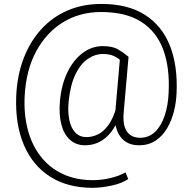

<svg xmlns="http://www.w3.org/2000/svg" viewBox="-20 -712 958 954"><path d="M439.9 221.2Q316.4 221.2 229.5 166Q142.6 110.8 98.9 8.8Q55.2 -93.3 60.5 -233.4Q64.9 -336.4 96.9 -420.7Q128.9 -504.9 184.3 -565.9Q239.7 -627 315.4 -659.7Q391.1 -692.4 483.4 -692.4Q615.2 -692.4 700 -638.4Q784.7 -584.5 824 -485.6Q863.3 -386.7 857.4 -252Q856 -206.1 844.5 -159.7Q833 -113.3 810.5 -75Q788.1 -36.6 753.4 -13.4Q718.8 9.8 670.4 9.8Q609.4 9.8 577.9 -33.2Q546.4 -76.2 552.2 -148.9L576.7 -429.7H618.7L594.2 -148.9Q591.3 -108.9 598.6 -84.7Q606 -60.5 619.4 -48.1Q632.8 -35.6 647.9 -31.5Q663.1 -27.3 674.8 -27.3Q719.7 -27.3 750.5 -56.9Q781.2 -86.4 798.3 -137.5Q815.4 -188.5 817.9 -252Q824.2 -375.5 791 -465.3Q757.8 -555.2 681.6 -603.8Q605.5 -652.3 481.4 -652.3Q376 -652.3 292.5 -600.8Q209 -549.3 158.9 -455.3Q108.9 -361.3 102.5 -233.4Q98.1 -142.6 118.4 -66.4Q138.7 9.8 182.4 65.7Q226.1 121.6 291.3 152.3Q356.4 183.1 441.9 183.1Q485.4 183.1 529.3 172.6Q573.2 162.1 603.5 144.5L617.2 177.7Q585 199.2 534.4 210.2Q483.9 221.2 439.9 221.2ZM403.3 9.8Q357.4 9.8 327.4 -17.6Q297.4 -44.9 284.7 -94.5Q272 -144 277.8 -210Q285.6 -293.5 315.7 -354.5Q345.7 -415.5 391.4 -449.2Q437 -482.9 490.2 -482.9Q538.6 -482.9 566.2 -466.8Q593.8 -450.7 618.7 -429.7L588.4 -402.8Q572.8 -420.4 549.1 -432.1Q525.4 -443.8 491.7 -443.8Q451.7 -443.8 415.5 -418.7Q379.4 -393.6 354.5 -341.8Q329.6 -290 321.3 -210Q315.9 -158.7 324 -117.9Q332 -77.1 353.5 -54Q375 -30.8 410.2 -30.8Q437.5 -30.8 465.6 -43.7Q493.7 -56.6 518.8 -90.8Q543.9 -125 561 -188L582 -160.2Q558.1 -76.7 511.5 -33.4Q464.8 9.8 403.3 9.8Z"/></svg>

Font: Heebo ExtraLight
Style: Regular
Weight: 250
Designer: Oded Ezer
Foundry: Ezer Type House
Version: Version 3.100